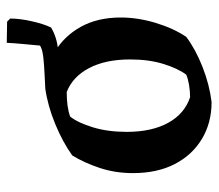

<svg xmlns="http://www.w3.org/2000/svg" viewBox="-58 -560 631 554"><g transform="rotate(-90 257.0 -283.5)"><path d="M239 12Q179 12 132.5 -16Q86 -44 60 -94.5Q34 -145 34 -215Q34 -266 49 -311Q64 -356 85 -390Q124 -418 176.5 -439.5Q229 -461 279 -468Q337 -468 383 -441Q429 -414 456 -365.5Q483 -317 483 -250Q483 -201 467.5 -149.5Q452 -98 427 -61Q391 -34 340 -14Q289 6 239 12ZM253 -50Q271 -50 288.5 -53Q306 -56 318 -61Q336 -85 349 -127Q362 -169 362 -223Q362 -294 337 -341.5Q312 -389 268 -406Q224 -406 197 -396Q179 -373 166 -330Q153 -287 153 -233Q153 -161 179 -113.5Q205 -66 253 -50ZM454 -451Q427 -435 392 -431Q357 -427 326.5 -430Q296 -433 282 -437V-468Q297 -469 321 -470Q345 -471 368 -473.5Q391 -476 402 -483Q404 -506 406.5 -532Q409 -558 410 -579L471 -578L480 -569Q480 -541 472 -506Q464 -471 454 -451Z"/></g></svg>

Font: Labrada SemiBold
Style: Regular
Weight: 600
Designer: Mercedes Jáuregui
Foundry: Omnibus-Type Team
Version: Version 1.000; ttfautohint (v1.8.4.7-5d5b)